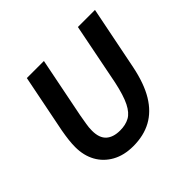

<svg xmlns="http://www.w3.org/2000/svg" viewBox="-135 -668 827 827"><g transform="rotate(-45 279.0 -254.0)"><path d="M227 -520 172 -244Q168 -219 164.5 -200Q161 -181 161 -161Q161 -117 183.5 -96.5Q206 -76 248 -76Q281 -76 305 -89Q329 -102 346.5 -137Q364 -172 378 -237L434 -520H538L480 -230Q463 -146 431 -93Q399 -40 351.5 -14Q304 12 240 12Q184 12 143.5 -10.5Q103 -33 81.5 -72Q60 -111 60 -162Q60 -182 62.5 -204Q65 -226 70 -254L123 -520Z"/></g></svg>

Font: IBM Plex Sans Medium
Style: Italic
Weight: 500
Italic angle: -11.31°
Designer: Mike Abbink, Paul van der Laan, Pieter van Rosmalen
Foundry: Bold Monday
Version: Version 3.201